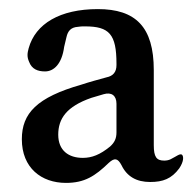

<svg xmlns="http://www.w3.org/2000/svg" viewBox="-20 -853 428 422"><path d="M310 -453C338 -453 357 -460 374 -483C384 -498 384 -509 380 -513C375 -516 369 -510 355 -503C351 -501 346 -500 341 -500C324 -500 318 -508 318 -534V-699C318 -794 278 -833 195 -833C112 -833 58 -801 43 -747C40 -736 39 -728 44 -717C50 -701 63 -696 79 -696C98 -696 116 -712 121 -750L126 -771C129 -785 136 -793 151 -794C156 -795 161 -795 167 -795C220 -795 236 -778 236 -713V-710C236 -695 229 -686 214 -683C196 -678 177 -673 159 -667C61 -639 28 -604 28 -547C28 -484 71 -451 125 -451C166 -451 189 -466 219 -495C232 -507 239 -505 247 -490C259 -465 280 -453 310 -453ZM108 -557C108 -592 126 -619 181 -638L208 -646C225 -651 236 -643 236 -625V-562C236 -549 232 -540 222 -531C200 -513 182 -506 162 -506C131 -506 108 -522 108 -557Z"/></svg>

Font: 寒蝉锦书宋Pro Soft
Style: Regular
Weight: 700
Designer: 寒蝉锦书宋{Warren} 思源宋体{Ryoko NISHIZUKA 西塚涼子 (kana & ideographs); Frank Grießhammer (Latin, Greek & Cyrillic); Wenlong ZHANG 
Foundry: Adobe & ChillType
Version: Version 2.000;Glyphs 3.1.1 (3135)